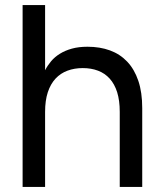

<svg xmlns="http://www.w3.org/2000/svg" viewBox="-20 -740 643 760"><path d="M454 -297Q454 -342 443.8 -374.8Q433.5 -407.5 414.2 -428.8Q395 -450 368 -460.2Q341 -470.5 307.5 -470.5Q274.5 -470.5 247 -460.2Q219.5 -450 199.8 -428.8Q180 -407.5 169.2 -374.8Q158.5 -342 158.5 -297V0H69.5V-720H158.5V-462Q168 -480.5 182.2 -497.5Q196.5 -514.5 217 -527.2Q237.5 -540 264.5 -547.5Q291.5 -555 326.5 -555Q375.5 -555 415.2 -540.5Q455 -526 483.5 -496Q512 -466 527.5 -420.2Q543 -374.5 543 -312V0H454Z"/></svg>

Font: Vela Sans Med
Style: Regular
Weight: 500
Designer: Principal design: Mikhail Sharanda - project Manrope.
Design modification: Ravid Balaliev
Foundry: Mikhail Sharanda
Version: Version 1.001